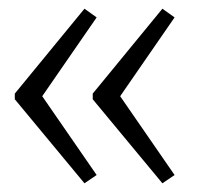

<svg xmlns="http://www.w3.org/2000/svg" viewBox="-20 -462 455 441"><path d="M174 -41 14 -234V-247L174 -442L202 -422L77 -241L202 -60ZM353 -41 193 -234V-247L353 -442L381 -422L256 -241L381 -60Z"/></svg>

Font: Piazzolla 24pt Light
Style: Regular
Weight: 300
Designer: Juan Pablo del Peral
Foundry: Huerta Tipografica
Version: Version 2.005